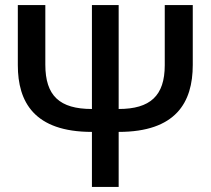

<svg xmlns="http://www.w3.org/2000/svg" viewBox="-20 -734 827 754"><path d="M737 -714H627V-478C627 -358 570 -306 446 -306V-714H341V-306C214 -306 158 -358 158 -480V-714H50V-478C50 -334 114 -216 341 -216V0H446V-216C670 -216 737 -331 737 -479Z"/></svg>

Font: Noto Sans Thai Medium
Style: Regular
Weight: 500
Designer: Monotype Design Team
Foundry: Monotype Imaging Inc.
Version: Version 1.901